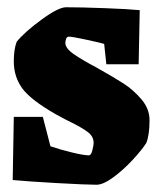

<svg xmlns="http://www.w3.org/2000/svg" viewBox="-20 -496 442 529"><path d="M15 0 18 -174H98L119 -93Q145 -84 178 -76Q211 -68 225 -68Q231 -68 234.5 -82Q238 -96 238 -102Q238 -119 224 -130.5Q210 -142 178 -158Q161 -166 134 -181Q64 -221 41 -253Q18 -285 18 -327Q18 -360 26 -381Q48 -408 94.5 -442Q141 -476 162 -476Q204 -476 269.5 -473.5Q335 -471 365 -468L362 -319H273L267 -375Q258 -378 218.5 -386.5Q179 -395 170 -395Q164 -395 162 -388.5Q160 -382 160 -378Q160 -363 183 -347Q206 -331 244 -311Q294 -283 321 -265.5Q348 -248 370 -222Q392 -196 392 -165Q392 -124 383 -102Q371 -83 345 -55Q319 -27 291.5 -7Q264 13 246 13Q219 13 138 8.5Q57 4 15 0Z"/></svg>

Font: Grenze Black
Style: Regular
Weight: 900
Designer: Renata Polastri
Foundry: Omnibus-Type
Version: Version 1.002; ttfautohint (v1.8)